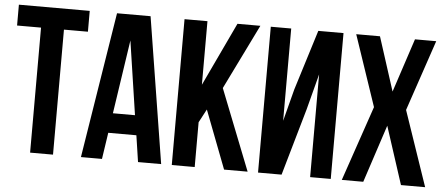

<svg xmlns="http://www.w3.org/2000/svg" viewBox="-48 -809 2131 918"><g transform="rotate(5 1017.0 -350.0)"><path d="M8 -700H348V-600H233V0H123V-600H8Z M752 0H641L622 -127H487L468 0H367L479 -700H640ZM501 -222H607L554 -576Z M947 -279 913 -215V0H803V-700H913V-395L1057 -700H1167L1014 -388L1167 0H1054Z M1330 0H1217V-700H1315V-257L1355 -411L1445 -700H1566V0H1467V-493L1422 -321Z M2011 -700 1896 -360 2019 0H1903L1813 -277L1722 0H1619L1742 -360L1627 -700H1741L1824 -442L1909 -700Z"/></g></svg>

Font: Bebas Neue Bold
Style: Regular
Weight: 700
Designer: Ryoichi Tsunekawa & LGV (GE)
Foundry: Free Software Foundation, Inc.
Version: Version 1.003 August 13, 2016